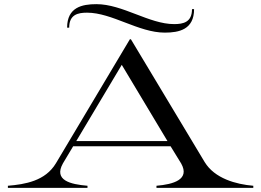

<svg xmlns="http://www.w3.org/2000/svg" viewBox="-20 -904 1257 924"><path d="M18 -10V0H401V-10C319 -17 237 -36 283 -118L332 -200H801L852 -117C895 -40 815 -17 733 -10V0H1199V-10C1116 -17 1013 -45 965 -124L610 -715H605L249 -118C198 -33 101 -17 18 -10ZM347 -225 566 -592 786 -225ZM399 -843C519 -843 647 -747 773 -747C842 -747 914 -762 914 -860H904C904 -797 862 -788 818 -788C698 -788 570 -884 444 -884C375 -884 303 -869 303 -771H313C313 -834 355 -843 399 -843Z"/></svg>

Font: Sprat Extended
Style: Regular
Weight: 400
Width: 9
Designer: Ethan Nakache
Foundry: Collletttivo
Version: Version 2.000;Glyphs 3.2 (3217)